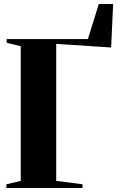

<svg xmlns="http://www.w3.org/2000/svg" viewBox="-20 -938 604 958"><path d="M12 0V-18.5L83.5 -35.5V-707.5L13 -724.5V-743H418.5L473 -918H544.5L534.5 -701L260.5 -719V-35.5L391.5 -18.5V0Z"/></svg>

Font: Merriweather 144pt ExtraBold
Style: Regular
Weight: 800
Version: Version 2.100